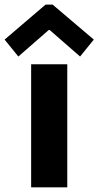

<svg xmlns="http://www.w3.org/2000/svg" viewBox="-49 -800 421 820"><path d="M84 -525.4H238.3V0H84ZM-29.3 -630.9 145.5 -780.3H175.8L351.6 -630.9L293 -558.6L163.1 -671.9H159.2L29.3 -558.6Z"/></svg>

Font: Reddit Sans Vanilla ExtraBold
Style: Regular
Weight: 800
Designer: Stephen Hutchings
Foundry: Reddit
Version: Version 1.013